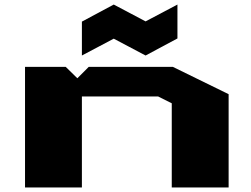

<svg xmlns="http://www.w3.org/2000/svg" viewBox="-20 -824 1105 844"><path d="M90 0V-530H269L320 -480L370 -530H740L985 -410V0H735V-370L675 -400H340V0ZM340 -580V-729L480 -804L620 -730L760 -804V-655L620 -580L480 -654Z"/></svg>

Font: Stalin One
Style: Regular
Weight: 400
Designer: Jovanny Lemonad
Foundry: Alexey Maslov, Jovanny Lemonad
Version: Version 3.002; ttfautohint (v0.91) -l 8 -r 50 -G 200 -x 0 -w